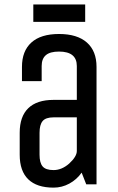

<svg xmlns="http://www.w3.org/2000/svg" viewBox="-20 -840 540 875"><path d="M330.1 -151.9V-305.2H224.1Q188.5 -305.2 174.3 -288.3Q160.2 -271.5 160.2 -234.9V-134.8Q160.2 -98.1 174.3 -81.5Q188.5 -64.9 224.1 -64.9Q261.2 -64.9 294.9 -94.2Q330.1 -126.5 330.1 -151.9ZM419.9 0H373L352.1 -53.2Q329.6 -21.5 295.9 -3.2Q262.2 15.1 224.1 15.1Q147.9 15.1 108.9 -22.7Q69.8 -60.5 69.8 -134.8V-234.9Q69.8 -309.1 108.9 -346.9Q147.9 -384.8 224.1 -384.8H330.1V-539.1Q330.1 -605 249 -605Q208 -605 189 -588.6Q169.9 -572.3 169.9 -539.1V-470.2H80.1V-535.2Q80.1 -607.4 123 -646.2Q166 -685.1 249 -685.1Q332 -685.1 376 -646.2Q419.9 -607.4 419.9 -535.2ZM368.2 -740.2H131.8V-819.8H368.2Z"/></svg>

Font: Unica One
Style: Bold
Weight: 400
Designer: Eduardo Rodriguez Tunni
Foundry: Eduardo Rodriguez Tunni
Version: Version 1.001